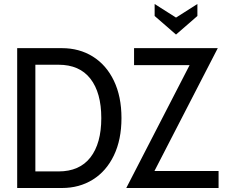

<svg xmlns="http://www.w3.org/2000/svg" viewBox="-20 -941 1125 961"><path d="M66 -700H290Q377 -700 444.5 -658Q512 -616 550 -537Q588 -458 588 -350Q588 -242 550 -163Q512 -84 444.5 -42Q377 0 290 0H66ZM273 -83Q378 -83 432.5 -153Q487 -223 487 -350Q487 -477 432.5 -547Q378 -617 273 -617H157V-83ZM1074 -85V0H612L929 -615H651V-700H1070L753 -85ZM754 -861V-921L861 -853L968 -921V-861L861 -768Z"/></svg>

Font: Cabin Condensed
Style: Regular
Weight: 400
Width: 3
Version: Version 2.001